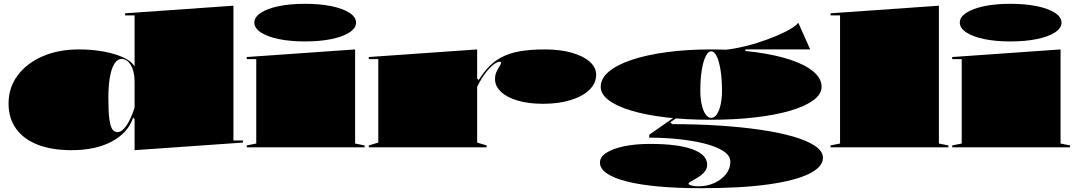

<svg xmlns="http://www.w3.org/2000/svg" viewBox="-20 -775 5659 1010"><path d="M1208 -745V-36H1258V-25L688 15V-148L680 -156Q667 -116 638.5 -84.5Q610 -53 568 -30.5Q526 -8 473 3.5Q420 15 357 15Q252 15 178 -14Q104 -43 64.5 -98Q25 -153 25 -230Q25 -314 72.5 -378Q120 -442 203.5 -478.5Q287 -515 395 -515Q466 -515 527 -503.5Q588 -492 630.5 -472Q673 -452 688 -425V-694H638V-705ZM622 -465Q597 -465 581 -438.5Q565 -412 557.5 -365.5Q550 -319 550 -260Q550 -186 555.5 -147Q561 -108 571.5 -94Q582 -80 598 -80Q610 -80 621.5 -88.5Q633 -97 644.5 -113.5Q656 -130 667 -154Q678 -178 688 -209V-341Q688 -374 682 -397.5Q676 -421 666 -436Q656 -451 644.5 -458Q633 -465 622 -465Z M1584 -557Q1506 -557 1446 -569.5Q1386 -582 1352 -604.5Q1318 -627 1318 -656Q1318 -685 1352 -707.5Q1386 -730 1446 -742.5Q1506 -755 1584 -755Q1663 -755 1723.5 -742.5Q1784 -730 1818.5 -707.5Q1853 -685 1853 -656Q1853 -627 1818.5 -604.5Q1784 -582 1723.5 -569.5Q1663 -557 1584 -557ZM1278 0V-10L1328 -20V-464H1278V-475L1848 -515V-20L1898 -10V0Z M1920 0V-10L1970 -25V-464H1920V-475L2490 -515V-362L2498 -354Q2524 -395 2551.5 -423.5Q2579 -452 2613 -471Q2657 -495 2713 -505Q2769 -515 2846 -515Q2926 -515 2986.5 -498Q3047 -481 3081.5 -451Q3116 -421 3116 -382Q3116 -337 3080.5 -302.5Q3045 -268 2982 -248.5Q2919 -229 2837 -229Q2760 -229 2703 -246Q2646 -263 2615 -292.5Q2584 -322 2584 -359Q2584 -381 2592 -398Q2600 -415 2608 -427Q2616 -439 2616 -445Q2616 -450 2609 -450Q2596 -450 2578 -436.5Q2560 -423 2541 -400Q2527 -383 2514 -362Q2501 -341 2490 -318V-25L2540 -10V0Z M3669 215Q3543 215 3444.5 206Q3346 197 3277 179.5Q3208 162 3172 137Q3136 112 3136 80Q3136 51 3169.5 29Q3203 7 3262.5 -5.5Q3322 -18 3399 -18Q3546 -18 3623 10.5Q3700 39 3700 91Q3700 110 3690 124Q3680 138 3665.5 148.5Q3651 159 3636.5 167Q3622 175 3612 181Q3602 187 3602 192Q3602 195 3609 198Q3616 201 3628 203Q3640 205 3655 205Q3700 205 3738 187.5Q3776 170 3799 141Q3822 112 3822 76Q3822 43 3784 19Q3746 -5 3683.5 -20.5Q3621 -36 3545.5 -43.5Q3470 -51 3395 -51V-66L3531 -161L3540 -155L3506 -132L3516 -122Q3644 -122 3761.5 -114.5Q3879 -107 3979 -92.5Q4079 -78 4153 -56.5Q4227 -35 4268 -7Q4309 21 4309 55Q4309 103 4236.5 139Q4164 175 4022 195Q3880 215 3669 215ZM3716 -145Q3589 -145 3483.5 -157.5Q3378 -170 3301 -193Q3224 -216 3182 -248Q3140 -280 3140 -318Q3140 -362 3182.5 -398Q3225 -434 3302.5 -460Q3380 -486 3486.5 -500.5Q3593 -515 3721 -515Q3849 -515 3955.5 -500.5Q4062 -486 4139.5 -460Q4217 -434 4259.5 -398Q4302 -362 4302 -318Q4302 -280 4259 -248Q4216 -216 4138 -193Q4060 -170 3952.5 -157.5Q3845 -145 3716 -145ZM3721 -155Q3738 -155 3750.5 -173Q3763 -191 3770.5 -223.5Q3778 -256 3778 -298Q3778 -359 3770.5 -405.5Q3763 -452 3750.5 -478.5Q3738 -505 3721 -505Q3705 -505 3692 -478.5Q3679 -452 3671.5 -405.5Q3664 -359 3664 -298Q3664 -256 3671.5 -223.5Q3679 -191 3692 -173Q3705 -155 3721 -155ZM3901 -495 3724 -509Q3782 -509 3843.5 -520Q3905 -531 3962 -549Q4019 -567 4066 -587Q4113 -607 4143 -625.5Q4173 -644 4179 -656L4242 -515H3901Z M4919 -20 4969 -10V0H4349V-10L4399 -20V-694H4349V-705L4919 -745Z M5295 -557Q5217 -557 5157 -569.5Q5097 -582 5063 -604.5Q5029 -627 5029 -656Q5029 -685 5063 -707.5Q5097 -730 5157 -742.5Q5217 -755 5295 -755Q5374 -755 5434.5 -742.5Q5495 -730 5529.5 -707.5Q5564 -685 5564 -656Q5564 -627 5529.5 -604.5Q5495 -582 5434.5 -569.5Q5374 -557 5295 -557ZM4989 0V-10L5039 -20V-464H4989V-475L5559 -515V-20L5609 -10V0Z"/></svg>

Font: Kalnia Expanded
Style: Bold
Weight: 700
Width: 7
Designer: Frida Medrano
Foundry: Frida Medrano
Version: Version 1.105